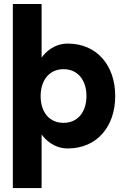

<svg xmlns="http://www.w3.org/2000/svg" viewBox="-20 -743 640 978"><path d="M191.9 -58.6C209 -32.2 255.9 13.2 324.7 13.2C474.6 13.2 566.9 -99.1 566.9 -253.9C566.9 -408.7 474.6 -521 324.7 -521C255.9 -521 209 -475.6 191.9 -449.2V-722.7H45.4V214.8H191.9ZM187 -253.4C187 -333 230 -390.6 303.7 -390.6C377.4 -390.6 420.4 -333.5 420.4 -253.9C420.4 -174.3 377.4 -117.2 303.7 -117.2C230 -117.2 187 -173.3 187 -253.4Z"/></svg>

Font: Giphurs ExtraBold
Style: Regular
Weight: 800
Version: Version 1.000